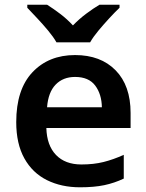

<svg xmlns="http://www.w3.org/2000/svg" viewBox="-20 -786 621 816"><path d="M299 -552Q408 -552 471.5 -487Q535 -422 535 -306V-242H177Q179 -168 218 -127.5Q257 -87 326 -87Q378 -87 420 -97.5Q462 -108 506 -128V-27Q466 -8 423 1Q380 10 320 10Q241 10 179.5 -20.5Q118 -51 83.5 -113Q49 -175 49 -267Q49 -406 118 -479Q187 -552 299 -552ZM299 -459Q248 -459 216.5 -426.5Q185 -394 180 -330H413Q412 -386 384.5 -422.5Q357 -459 299 -459ZM220 -606Q207 -629 184.5 -656Q162 -683 138 -708.5Q114 -734 96 -753V-766H180Q207 -749 236 -727Q265 -705 290 -678Q316 -705 346 -727.5Q376 -750 403 -766H488V-753Q469 -735 445 -709Q421 -683 398.5 -656Q376 -629 363 -606Z"/></svg>

Font: Noto Sans SemiBold
Style: Regular
Weight: 600
Designer: Monotype Design Team
Foundry: Monotype Imaging Inc.
Version: Version 2.007